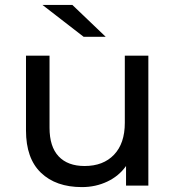

<svg xmlns="http://www.w3.org/2000/svg" viewBox="-20 -757 717 783"><path d="M585 -530H489V-256C489 -200 474.3 -156.7 445 -126C415.7 -95.3 375.7 -80 325 -80C279 -80 243.7 -93.2 219 -119.5C194.3 -145.8 182 -184.7 182 -236V-530H86V-225C86 -149 106.3 -91.5 147 -52.5C187.7 -13.5 243.3 6 314 6C351.3 6 385.8 -1.5 417.5 -16.5C449.2 -31.5 474.7 -52.7 494 -80V0H585ZM153 -737 321 -607H411L275 -737Z"/></svg>

Font: ICO Headline
Style: Regular
Weight: 500
Designer: Julieta Ulanovsky
Foundry: Julieta Ulanovsky
Version: Version 7.200